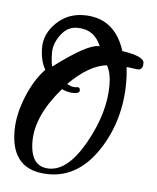

<svg xmlns="http://www.w3.org/2000/svg" viewBox="-36 -782 335 409"><g transform="rotate(5 131.5 -578.0)"><path d="M216 -681Q263 -674 263 -659.5Q263 -645 253 -645Q250 -645 240 -646.5Q230 -648 228 -648Q230 -630 230 -616Q230 -533 188 -469.5Q146 -406 83 -406Q2 -406 2 -492Q2 -526 17.5 -564.5Q33 -603 56 -627Q45 -645 45 -674Q45 -703 69 -726.5Q93 -750 128 -750Q194 -750 216 -681ZM116 -722Q95 -722 81 -703Q67 -684 67 -665Q67 -646 70 -635Q139 -687 164 -687H167Q153 -722 116 -722ZM105 -601Q116 -595 121.5 -595.5Q127 -596 128 -596Q133 -596 133 -589.5Q133 -583 120 -583Q107 -583 95 -589Q42 -528 42 -473Q42 -418 82.5 -418Q123 -418 159 -482.5Q195 -547 195 -606Q195 -632 186 -648Q148 -644 105 -601Z"/></g></svg>

Font: Qwigley
Style: Regular
Weight: 400
Designer: Robert E. Leuschke
Foundry: Robert E. Leuschke
Version: Version 1.003